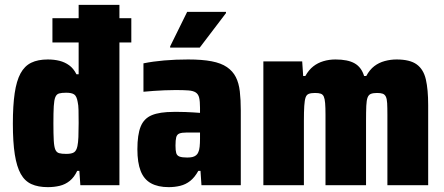

<svg xmlns="http://www.w3.org/2000/svg" viewBox="-20 -763 1830 791"><path d="M196 -588V-688H521V-588ZM177 8Q137 8 109.5 -4.5Q82 -17 65.5 -46.5Q49 -76 41 -126.5Q33 -177 33 -254Q33 -328 40.5 -379Q48 -430 64.5 -460.5Q81 -491 108.5 -504.5Q136 -518 177 -518Q203 -518 225 -512.5Q247 -507 265 -494Q283 -481 295 -457H304V-743H472V0H311L307 -59H298Q286 -33 267.5 -18Q249 -3 226 2.5Q203 8 177 8ZM253 -129Q275 -129 285 -135.5Q295 -142 299 -161Q302 -175 303 -198.5Q304 -222 304 -256Q304 -288 303.5 -309.5Q303 -331 300 -343Q296 -367 285.5 -374Q275 -381 253 -381Q234 -381 223.5 -378Q213 -375 208 -363Q203 -351 201.5 -325.5Q200 -300 200 -255Q200 -210 201.5 -184Q203 -158 208 -146.5Q213 -135 223.5 -132Q234 -129 253 -129Z M675 8Q631 8 602 -8Q573 -24 559.5 -58.5Q546 -93 546 -148Q546 -208 559.5 -241.5Q573 -275 605.5 -288.5Q638 -302 695 -302Q704 -302 716.5 -302Q729 -302 744 -301.5Q759 -301 774.5 -300Q790 -299 804 -298V-319Q804 -346 800.5 -360.5Q797 -375 786.5 -382Q776 -389 756 -390.5Q736 -392 703 -392Q681 -392 658 -391Q635 -390 613 -388.5Q591 -387 571 -385V-502Q610 -510 656.5 -514Q703 -518 755 -518Q813 -518 852 -510.5Q891 -503 915 -486.5Q939 -470 951.5 -445.5Q964 -421 968 -386.5Q972 -352 972 -308V0H810L806 -59H797Q782 -32 763.5 -17.5Q745 -3 722.5 2.5Q700 8 675 8ZM751 -114Q764 -114 772.5 -116Q781 -118 787.5 -123Q794 -128 797 -136Q801 -144 802.5 -158.5Q804 -173 804 -192V-217H749Q729 -217 719 -213Q709 -209 706 -197.5Q703 -186 703 -163Q703 -143 706 -132.5Q709 -122 719.5 -118Q730 -114 751 -114ZM681 -567V-572L751 -714H911V-709L803 -567Z M1065 0V-510H1225L1229 -450H1238Q1252 -475 1270.5 -489.5Q1289 -504 1312.5 -511Q1336 -518 1362 -518Q1413 -518 1441 -502Q1469 -486 1480 -450H1489Q1503 -476 1522 -490.5Q1541 -505 1565 -511.5Q1589 -518 1614 -518Q1669 -518 1697 -497.5Q1725 -477 1734.5 -435.5Q1744 -394 1744 -330V0H1576V-290Q1576 -320 1575 -338Q1574 -356 1569.5 -365Q1565 -374 1556.5 -377Q1548 -380 1534 -380Q1518 -380 1508.5 -376.5Q1499 -373 1494.5 -361.5Q1490 -350 1489 -326.5Q1488 -303 1488 -264V0H1321V-290Q1321 -320 1319.5 -338Q1318 -356 1314 -365Q1310 -374 1301.5 -377Q1293 -380 1278 -380Q1262 -380 1252.5 -376.5Q1243 -373 1239 -361.5Q1235 -350 1233.5 -326.5Q1232 -303 1232 -264V0Z"/></svg>

Font: Saira SemiCondensed ExtraBold
Style: Regular
Weight: 800
Width: 4
Designer: Hector Gatti with collaboration of the Omnibus-Type team
Foundry: Omnibus-Type
Version: Version 1.101